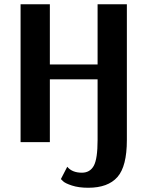

<svg xmlns="http://www.w3.org/2000/svg" viewBox="-20 -670 695 905"><path d="M396 215Q351 215 319 204.5Q287 194 277 184L267 174L297 116Q320 144 366 144Q404 144 422 111.5Q440 79 440 -10V-296H215V0H77V-650H215V-366H440V-650H578V-10Q578 114 533.5 164.5Q489 215 396 215Z"/></svg>

Font: Arsenal
Style: Bold
Weight: 700
Designer: Andrij Shevchenko
Foundry: Stairsfor
Version: Version 2.001;PS 002.001;hotconv 1.0.88;makeotf.lib2.5.64775